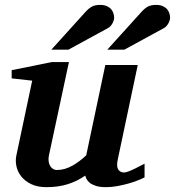

<svg xmlns="http://www.w3.org/2000/svg" viewBox="-20 -754 716 786"><path d="M571.8 -27.8Q561.5 -22.5 543.7 -15.4Q525.9 -8.3 504.2 -2.2Q482.4 3.9 459 8.1Q435.5 12.2 414.1 12.2Q388.2 12.2 372.1 6.8Q356 1.5 346.9 -6.1Q337.9 -13.7 334 -21.7Q330.1 -29.8 329.1 -35.2Q295.9 -12.2 257.3 0Q218.8 12.2 169.9 12.2Q132.8 12.2 107.2 -0.5Q81.5 -13.2 66.7 -32.2Q51.8 -51.3 47.1 -74Q42.5 -96.7 46.9 -117.2L111.8 -423.8L27.8 -433.1V-466.8L192.9 -500H262.2L180.2 -117.2Q177.7 -105.5 179 -94.7Q180.2 -84 184.6 -75.9Q189 -67.9 196.3 -63Q203.6 -58.1 212.9 -58.1Q229.5 -58.1 245.4 -62.7Q261.2 -67.4 276.1 -75.7Q291 -84 305.2 -94.7Q319.3 -105.5 333 -118.2L411.1 -487.8H543.9L461.9 -100.1Q456.1 -72.3 464.1 -60.1Q472.2 -47.9 487.8 -47.9Q491.7 -47.9 496.8 -49.1Q502 -50.3 511 -54Q520 -57.6 534.4 -64.7Q548.8 -71.8 571.8 -84ZM447.3 -681.2Q447.3 -676.3 445.3 -670.2Q443.4 -664.1 440.2 -658.2Q437 -652.3 432.4 -647.2Q427.7 -642.1 422.4 -639.2L260.3 -550.8H190.4L327.1 -702.1Q335.4 -711.4 342.5 -717.5Q349.6 -723.6 356.9 -727.3Q364.3 -731 372.1 -732.4Q379.9 -733.9 390.1 -733.9Q406.2 -733.9 417.2 -729Q428.2 -724.1 434.8 -716.6Q441.4 -709 444.3 -699.5Q447.3 -689.9 447.3 -681.2ZM676.3 -681.2Q676.3 -676.3 674.3 -670.2Q672.4 -664.1 669.2 -658.2Q666 -652.3 661.4 -647.2Q656.7 -642.1 651.4 -639.2L489.3 -550.8H419.4L556.2 -702.1Q564.5 -711.4 571.5 -717.5Q578.6 -723.6 585.9 -727.3Q593.3 -731 601.1 -732.4Q608.9 -733.9 619.1 -733.9Q635.3 -733.9 646.2 -729Q657.2 -724.1 663.8 -716.6Q670.4 -709 673.3 -699.5Q676.3 -689.9 676.3 -681.2Z"/></svg>

Font: Charis SIL Eur
Style: Bold Italic
Weight: 700
Italic angle: -11°
Foundry: SIL International
Version: Version 5.000